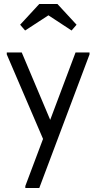

<svg xmlns="http://www.w3.org/2000/svg" viewBox="-20 -703 483 963"><path d="M107 240H177L429 -430V-440H359L107 230ZM205 15 241 -80 89 -440H14V-430ZM106 -550 261 -651H185L339 -550L364 -579L268 -683H177L81 -579Z"/></svg>

Font: Tilda Sans VF
Style: Regular
Weight: 400
Designer: ParaType Ltd
Foundry: ParaType Ltd
Version: Version 1.010